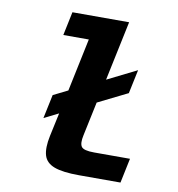

<svg xmlns="http://www.w3.org/2000/svg" viewBox="-80 -781 792 853"><g transform="rotate(10 316.0 -354.0)"><path d="M332.5 0Q259.2 0 221 -14.2Q182.9 -28.5 173.3 -61.2Q163.7 -94 175.4 -149.6L198.1 -255.2L132.9 -222.8L155.6 -330.3L220.8 -362.7L270.9 -601.5H155.9L178.2 -708H434L377.4 -439L510.2 -505.2L487.5 -397.7L353.9 -331.5L321.6 -178.6Q313.3 -140.8 323.7 -126.1Q334.2 -111.3 381.2 -111.3H543.1L519.8 0Z"/></g></svg>

Font: Atkinson Hyperlegible Mono ExtraLight
Style: Italic
Weight: 200
Italic angle: -12°
Monospace: yes
Designer: Elliott Scott, Megan Eiswerth, Linus Boman, Theodore Petrosky, Letters from Sweden
Foundry: Applied Design Works, Letters from Sweden
Version: Version 2.001